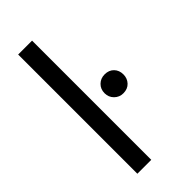

<svg xmlns="http://www.w3.org/2000/svg" viewBox="-230 -770 820 820"><g transform="rotate(-45 179.5 -360.0)"><path d="M70 0V-720H154V0ZM271 -285Q247 -285 230.5 -301.5Q214 -318 214 -342Q214 -367 230.5 -383Q247 -399 271 -399Q297 -399 312.5 -383Q328 -367 328 -342Q328 -318 312.5 -301.5Q297 -285 271 -285Z"/></g></svg>

Font: DM Sans 12pt
Style: Regular
Weight: 400
Version: Version 4.004;gftools[0.9.30]